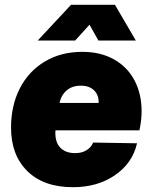

<svg xmlns="http://www.w3.org/2000/svg" viewBox="-20 -770 637 800"><path d="M26 -238Q26 -330 62.5 -401.5Q99 -473 166.5 -513.5Q234 -554 323 -554Q399 -554 455 -522.5Q511 -491 540.5 -435Q570 -379 570 -307Q570 -269 561 -227H211Q208 -180 230 -156Q252 -132 293 -132Q321 -132 340.5 -144Q360 -156 368 -176L551 -173Q532 -90 459 -40Q386 10 284 10Q162 10 94 -57Q26 -124 26 -238ZM391 -341Q392 -374 372 -393.5Q352 -413 317 -413Q281 -413 258 -393.5Q235 -374 228 -341ZM276 -750H459L546 -601H390L353 -667L293 -601H137Z"/></svg>

Font: Mona Sans Black
Style: Italic
Weight: 900
Italic angle: -11.7°
Designer: Deni Anggara
Foundry: GitHub
Version: Version 2.000